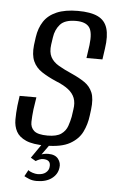

<svg xmlns="http://www.w3.org/2000/svg" viewBox="-49 -541 445 719"><g transform="rotate(5 173.5 -181.0)"><path d="M138 8Q90 8 64 -3.5Q38 -15 27.5 -34.5Q17 -54 17 -79Q17 -104 20 -132L25 -169H88L81 -123Q78 -97 77.5 -76Q77 -55 91 -42.5Q105 -30 142 -30Q176 -30 193 -42Q210 -54 216.5 -73Q223 -92 226 -108L230 -136Q234 -161 227 -179Q220 -197 202.5 -210.5Q185 -224 155 -236Q125 -249 102 -264Q79 -279 68.5 -302.5Q58 -326 62 -363L66 -393Q71 -428 87.5 -453Q104 -478 135.5 -491.5Q167 -505 215 -505Q263 -505 290 -492Q317 -479 326 -450Q335 -421 328 -374L322 -332H262L269 -381Q275 -430 261 -448.5Q247 -467 211 -467Q169 -467 151.5 -447Q134 -427 130 -398L126 -371Q122 -342 131.5 -324Q141 -306 162.5 -293.5Q184 -281 214 -268Q241 -256 261.5 -242Q282 -228 291.5 -205Q301 -182 296 -141L293 -118Q289 -85 275 -56.5Q261 -28 229 -10Q197 8 138 8ZM116 143Q100 143 88 138Q76 133 69 129L82 105Q87 110 98 113.5Q109 117 117 117Q137 117 148 108Q159 99 160 87Q164 59 133 59Q127 59 119.5 62Q112 65 106 69L87 58L127 0H156L121 49L116 47Q124 42 133 40Q142 38 151 38Q177 38 188.5 53Q200 68 197 86Q194 111 172.5 127Q151 143 116 143Z"/></g></svg>

Font: Alumni Sans
Style: Italic
Weight: 400
Italic angle: -8°
Version: Version 1.016